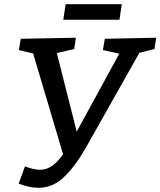

<svg xmlns="http://www.w3.org/2000/svg" viewBox="-20 -880 765 916"><path d="M725 -700 717 -646 645 -628 390 -176Q338 -85 284.5 -34.5Q231 16 164 16Q121 16 69 -4L99 -86Q144 -70 170 -70Q202 -70 228.5 -88.5Q255 -107 281 -144L138 -625L70 -641L79 -695L342 -700L334 -646L251 -627L346 -252L549 -624L471 -641L480 -695ZM293 -860H561L550 -786H282Z"/></svg>

Font: Bitter Pro Medium
Style: Italic
Weight: 500
Italic angle: -9°
Designer: Sol Matas, and Bitter project Authors
Foundry: Sol Matas
Version: Version 1.010